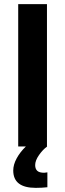

<svg xmlns="http://www.w3.org/2000/svg" viewBox="-20 -708 315 928"><path d="M209 125V197Q182 200 153 200Q44 200 44 116Q44 88 60.5 57.5Q77 27 105 0H68V-688H207V0H208Q187 15 168.5 41.5Q150 68 150 90Q150 108 160 117.5Q170 127 194 127Z"/></svg>

Font: Saira Semi Condensed SemiBold
Style: Regular
Weight: 600
Width: 4
Designer: Hector Gatti with collaboration of the Omnibus-Type team
Foundry: Omnibus-Type
Version: Version 1.001; ttfautohint (v1.8)